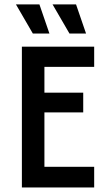

<svg xmlns="http://www.w3.org/2000/svg" viewBox="-20 -832 478 852"><path d="M288.2 -683.3H361.8L317.4 -812.5H213.2ZM125.7 -683.3H199.3L154.9 -812.5H50.7ZM77.1 0H397.9V-91.7H177.1V-333.3H349.3V-420.8H177.1V-535.4H397.9V-625H77.1Z"/></svg>

Font: Afacad Medium
Style: Regular
Weight: 500
Designer: Kristian Moeller
Foundry: Dicotype
Version: Version 1.000